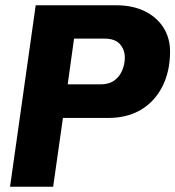

<svg xmlns="http://www.w3.org/2000/svg" viewBox="-20 -706 663 726"><path d="M18 0 115 -686H420Q481 -686 526.5 -664Q572 -642 597.5 -602.5Q623 -563 623 -511Q623 -436 594 -379Q565 -322 513 -291Q461 -260 389 -260H218L181 0ZM236 -387H359Q392 -387 412 -401.5Q432 -416 442 -439.5Q452 -463 452 -488Q452 -518 433.5 -539Q415 -560 375 -560H260Z"/></svg>

Font: Chivo Mono
Style: Bold Italic
Weight: 700
Italic angle: -8.05°
Monospace: yes
Version: Version 1.008